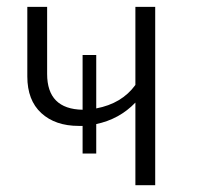

<svg xmlns="http://www.w3.org/2000/svg" viewBox="-20 -543 580 563"><path d="M435.1 -522.9V0H377V-242.2Q330.1 -193.4 262.2 -179.2V-92.8H222.2V-173.8H210.9Q142.1 -173.8 101.1 -211.4Q60.1 -249 60.1 -318.8V-522.9H118.2V-326.2Q118.2 -223.1 222.2 -221.2V-381.8H262.2V-225.1Q337.4 -239.3 377 -293.9V-522.9Z"/></svg>

Font: FiraSans-Light
Style: Regular
Weight: 300
Designer: Carrois Corporate & Edenspiekermann AG
Foundry: Carrois Corporate GbR & Edenspiekermann AG
Version: Version 3.106;PS 003.106;hotconv 1.0.70;makeotf.lib2.5.58329